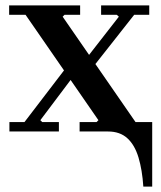

<svg xmlns="http://www.w3.org/2000/svg" viewBox="-20 -489 600 714"><path d="M382 -35H546V205H513Q509 143 495 96.5Q481 50 453.5 25Q426 0 382 0ZM276 0V-35H339L346 -42L75 -434H14V-469H278V-434H220L213 -427L484 -35H546V0ZM15 0V-35H71L237 -252H288L130 -42L137 -35H199V0ZM277 -241 422 -427 414 -434H356V-469H535V-434H479L327 -241Z"/></svg>

Font: Brygada 1918 SemiBold
Style: Regular
Weight: 600
Designer: Mateusz Machalski | Borys Kosmynka | Przemek Hoffer
Foundry: NIEPODLEGLA 2018
Version: Version 3.006